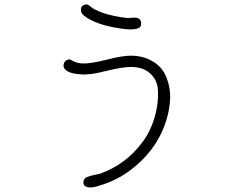

<svg xmlns="http://www.w3.org/2000/svg" viewBox="-20 -813 1040 864"><path d="M357.4 -743.2Q343.8 -752.9 343.8 -772.5H344.7Q345.7 -790 366.2 -793Q375 -794.9 392.6 -779.3Q402.3 -771.5 427.7 -760.7Q466.8 -745.1 520.5 -736.3Q543.9 -732.4 562.5 -731.4V-732.4Q565.4 -732.4 579.1 -733.4Q592.8 -734.4 596.7 -732.4Q615.2 -727.5 615.2 -707Q615.2 -687.5 594.7 -683.6Q570.3 -676.8 517.6 -685.5Q408.2 -702.1 357.4 -743.2ZM734.4 -449.2Q750 -401.4 744.1 -348.1Q738.3 -294.9 719.7 -246.1Q701.2 -197.3 671.9 -155.3Q628.9 -93.8 566.9 -47.4Q504.9 -1 432.6 20.5Q398.4 32.2 384.8 30.3Q368.2 30.3 360.8 22.9Q353.5 15.6 356 2.4Q358.4 -10.7 372.1 -16.6Q386.7 -22.5 407.2 -26.4Q428.7 -30.3 432.6 -32.2Q546.9 -74.2 619.1 -170.9Q642.6 -200.2 660.6 -242.7Q678.7 -285.2 686.5 -332.5Q694.3 -379.9 689.5 -419.9Q683.6 -459 652.3 -485.4Q621.1 -511.7 568.4 -511.7Q532.2 -511.7 459 -494.1Q385.7 -474.6 345.7 -478.5Q283.2 -481.4 268.6 -506.8Q262.7 -517.6 269.5 -532.2Q274.4 -541 284.7 -544.4Q294.9 -547.9 303.7 -541Q327.1 -527.3 355.5 -527.3Q392.6 -527.3 461.9 -544.9Q531.2 -562.5 568.4 -562.5Q627 -562.5 672.4 -533.7Q717.8 -504.9 734.4 -449.2Z"/></svg>

Font: irohamaru Light
Style: Regular
Weight: 200
Designer: [Source Han Sans]
Ryoko NISHIZUKA  (kana & ideographs); Paul D. Hunt (Latin, Greek & Cyrillic); Wenlong ZHANG  (bopomofo
Version: Version 1.01